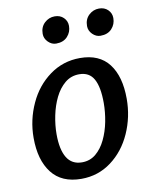

<svg xmlns="http://www.w3.org/2000/svg" viewBox="-88 -848 733 921"><g transform="rotate(-10 279.0 -387.0)"><path d="M234 8Q138 8 89.8 -54.5Q41.5 -117 41.5 -225Q41.5 -312.5 78 -391.5Q113.5 -469 178.8 -516.5Q244 -564 326.5 -564Q420.5 -564 467.2 -503Q514 -442 514 -332.5Q514 -244.5 479 -166Q444 -87.5 380 -39.8Q316 8 234 8ZM250.5 -69.5Q289.5 -69.5 318 -93.2Q346.5 -117 365.2 -156Q384 -195 393 -241.2Q402 -287.5 402 -332.5Q402 -410 380.2 -449Q358.5 -488 309.5 -488Q269.5 -488 240 -463.5Q210.5 -439 191.2 -399.5Q172 -360 162.5 -313.5Q153 -267 153 -223.5Q153 -148.5 177 -109Q201 -69.5 250.5 -69.5ZM227 -652Q205.5 -652 188.2 -669.2Q171 -686.5 171 -709Q171 -742 192.2 -762Q213.5 -782 242 -782Q268.5 -782 285.2 -765.5Q302 -749 302 -725Q302 -695 282.2 -673.5Q262.5 -652 227 -652ZM443 -652Q421.5 -652 404.2 -669.2Q387 -686.5 387 -709Q387 -742 408.2 -762Q429.5 -782 458 -782Q484.5 -782 501.2 -765.5Q518 -749 518 -725Q518 -695 498.2 -673.5Q478.5 -652 443 -652Z"/></g></svg>

Font: Merriweather Sans Italic
Style: Regular
Weight: 400
Italic angle: -7.5°
Designer: Eben Sorkin
Foundry: Eben Sorkin
Version: Version 1.008; ttfautohint (v1.7.19-72a1) -l 8 -r 50 -G 200 